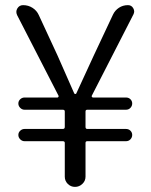

<svg xmlns="http://www.w3.org/2000/svg" viewBox="-20 -731 589 751"><path d="M233.4 -40V-171.9Q233.4 -178.7 225.6 -178.7H76.2Q66.4 -178.7 59.1 -186Q51.8 -193.4 51.8 -203.1Q51.8 -212.9 59.1 -219.7Q66.4 -226.6 76.2 -226.6H225.6Q233.4 -226.6 233.4 -234.4V-294.9Q233.4 -301.8 225.6 -301.8H76.2Q66.4 -301.8 59.1 -309.1Q51.8 -316.4 51.8 -326.2Q51.8 -335.9 59.1 -342.8Q66.4 -349.6 76.2 -349.6H205.1Q207 -349.6 208.5 -352.1Q210 -354.5 209 -356.4L46.9 -671.9Q43.9 -678.7 43.9 -684.6Q43.9 -691.4 47.9 -698.2Q55.7 -710.9 70.3 -710.9Q90.8 -710.9 107.4 -700.2Q124 -689.5 131.8 -671.9L205.1 -513.7Q248 -417 270.5 -365.2Q272.5 -363.3 274.9 -363.3Q277.3 -363.3 278.3 -365.2Q343.8 -507.8 346.7 -513.7L421.9 -673.8Q429.7 -690.4 445.3 -700.7Q460.9 -710.9 480.5 -710.9Q494.1 -710.9 501 -699.2Q504.9 -692.4 504.9 -686.5Q504.9 -680.7 502 -674.8L338.9 -356.4Q337.9 -354.5 339.4 -352.1Q340.8 -349.6 343.8 -349.6H472.7Q483.4 -349.6 490.2 -342.8Q497.1 -335.9 497.1 -326.2Q497.1 -316.4 490.2 -309.1Q483.4 -301.8 472.7 -301.8H321.3Q314.5 -301.8 314.5 -294.9V-234.4Q314.5 -226.6 321.3 -226.6H472.7Q483.4 -226.6 490.2 -219.7Q497.1 -212.9 497.1 -203.1Q497.1 -193.4 490.2 -186Q483.4 -178.7 472.7 -178.7H321.3Q314.5 -178.7 314.5 -171.9V-40Q314.5 -23.4 302.2 -11.7Q290 0 273.4 0Q256.8 0 245.1 -11.7Q233.4 -23.4 233.4 -40Z"/></svg>

Font: Gen Jyuu Gothic P Normal
Style: Regular
Weight: 300
Designer: [Source Han Sans]
Ryoko NISHIZUKA  (kana & ideographs); Paul D. Hunt (Latin, Greek & Cyrillic); Wenlong ZHANG  (bopomofo
Version: Version 1.002.20150607